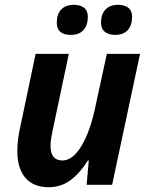

<svg xmlns="http://www.w3.org/2000/svg" viewBox="-20 -768 613 798"><path d="M52 -140Q52 -189 65 -244L128 -544H266L198 -222Q190 -184 190 -162Q190 -101 239 -101Q282 -101 318 -160.5Q354 -220 375 -318L424 -544H562L446 0H340L349 -101H345Q313 -49 273.5 -19.5Q234 10 183 10Q118 10 85 -29.5Q52 -69 52 -140ZM216 -674Q216 -709 234.5 -728.5Q253 -748 287 -748Q313 -748 329 -736Q345 -724 345 -698Q345 -663 327 -643Q309 -623 274 -623Q216 -623 216 -674ZM400 -674Q400 -709 418.5 -728.5Q437 -748 471 -748Q497 -748 513 -736Q529 -724 529 -698Q529 -663 511 -643Q493 -623 459 -623Q432 -623 416 -635.5Q400 -648 400 -674Z"/></svg>

Font: Noto Sans Display
Style: Bold Italic
Weight: 700
Italic angle: -12°
Designer: Monotype Design team
Foundry: Monotype Imaging Inc.
Version: Version 1.000